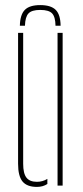

<svg xmlns="http://www.w3.org/2000/svg" viewBox="-20 -729 326 754"><path d="M51 -86V-600H71V-86Q71 -48 83.8 -31.5Q96.5 -15 125 -15Q147.5 -15 166 -26.5V-6.5Q148.5 5 125 5Q86 5 68.5 -16.2Q51 -37.5 51 -86ZM206 0V-600H226V0ZM138 -709Q180 -709 198.8 -690.2Q217.5 -671.5 218 -628H198Q197.5 -662.5 184.8 -676.2Q172 -690 138 -690Q104.5 -690 91.8 -676.2Q79 -662.5 78 -628H58Q59 -671.5 77.5 -690.2Q96 -709 138 -709Z"/></svg>

Font: Big Shoulders Stencil Display SC Thin
Style: Regular
Weight: 100
Designer: Patric King
Foundry: XO Type Co
Version: Version 2.001